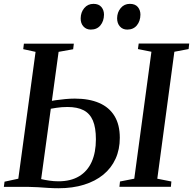

<svg xmlns="http://www.w3.org/2000/svg" viewBox="-26 -969 1002 996"><path d="M277.5 7.5Q252 7.5 224.5 5.8Q197 4 171 2.2Q145 0.5 123.5 0.5H-6L-2.5 -26.5L69 -42L158.5 -700L94.5 -714L98 -742.5H357L353.5 -713.5L278 -700L187.5 -40Q206 -35.5 229.8 -32Q253.5 -28.5 277 -28.5Q341 -28.5 384.2 -54.5Q427.5 -80.5 449.5 -129.2Q471.5 -178 471.5 -246.5Q471.5 -307 455.8 -343.8Q440 -380.5 407.5 -397.2Q375 -414 324 -414Q293.5 -414 267 -409.8Q240.5 -405.5 220 -402L222.5 -441.5Q238 -445.5 261.8 -449Q285.5 -452.5 312 -455Q338.5 -457.5 362 -457.5Q436 -457.5 488.2 -435Q540.5 -412.5 568 -367.2Q595.5 -322 595.5 -254Q595.5 -194 573.5 -145.5Q551.5 -97 510 -63Q468.5 -29 409.8 -10.8Q351 7.5 277.5 7.5ZM593.5 0 596.5 -27.5 670.5 -42 759.5 -700.5 689.5 -714.5 693.5 -743H955.5L952.5 -714.5L878.5 -700.5L790 -42L863 -27.5L860.5 0ZM445 -815.5Q421.5 -815.5 406.8 -831.8Q392 -848 392.5 -874.5Q393 -905.5 411.2 -927.2Q429.5 -949 459 -949Q486 -949 499.8 -932.8Q513.5 -916.5 513.5 -893Q513 -859.5 495 -837.5Q477 -815.5 445 -815.5ZM634 -815.5Q610.5 -815.5 596 -831.8Q581.5 -848 581.5 -874.5Q582 -905.5 600.2 -927.2Q618.5 -949 647.5 -949Q675 -949 688.8 -932.8Q702.5 -916.5 702.5 -893Q702 -859.5 684 -837.5Q666 -815.5 634 -815.5Z"/></svg>

Font: Merriweather 96pt Medium
Style: Italic
Weight: 500
Italic angle: -7.8°
Version: Version 2.101